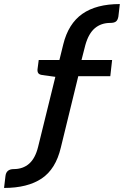

<svg xmlns="http://www.w3.org/2000/svg" viewBox="-156 -753 611 947"><path d="M-136 174 -129 115Q-125 81 -88 81Q-43 81 -12.5 54.5Q18 28 32 -29L117 -374L52 -383Q38 -385 33 -392Q28 -399 29 -411L35 -457H137L156 -534Q181 -636 250 -684.5Q319 -733 435 -733L428 -672Q425 -654 416 -647Q407 -640 388 -640Q343 -640 312 -614Q281 -588 265 -531L246 -457H397L388 -377H230L144 -25Q119 81 49.5 127.5Q-20 174 -136 174Z"/></svg>

Font: Aleo SemiBold
Style: Italic
Weight: 600
Italic angle: -7°
Designer: Alessio Laiso
Foundry: Alessio Laiso
Version: Version 2.001;gftools[0.9.29]